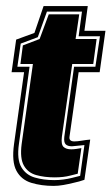

<svg xmlns="http://www.w3.org/2000/svg" viewBox="-20 -605 366 630"><path d="M156 5Q116 5 83 -5Q50 -15 34 -44.5Q18 -74 26 -132L59 -368H18L33 -475L93 -497L123 -585H268L257 -504H326L307 -368H238L208 -156Q206 -141 224 -141Q234 -141 248.5 -143.5Q263 -146 276 -147L257 -15Q249 -12 239.5 -9.5Q230 -7 221 -5Q205 -1 188 2Q171 5 156 5ZM158 -14Q173 -14 188 -16Q203 -18 215 -21Q222 -23 229 -24.5Q236 -26 243 -28L257 -129Q243 -128 232 -126.5Q221 -125 216 -125Q202 -125 195.5 -131.5Q189 -138 191 -156L223 -386H293L308 -486H238L249 -567H134L104 -483L48 -462L37 -386H77L42 -132Q35 -82 50 -56.5Q65 -31 94 -22.5Q123 -14 158 -14ZM159 -23Q126 -23 99 -30.5Q72 -38 58.5 -61.5Q45 -85 51 -132L88 -395H47L55 -456L110 -477L140 -558H240L228 -477H297L286 -395H217L183 -156Q180 -131 188.5 -123Q197 -115 214 -115Q222 -115 231.5 -116.5Q241 -118 247 -119L235 -35L211 -29Q189 -23 159 -23Z"/></svg>

Font: Alumni Sans Collegiate One
Style: Italic
Weight: 400
Italic angle: -8°
Designer: Robert E. Leuschke
Foundry: Robert E. Leuschke
Version: Version 1.100